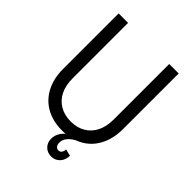

<svg xmlns="http://www.w3.org/2000/svg" viewBox="-242 -826 1119 1119"><g transform="rotate(45 317.5 -266.0)"><path d="M70 -242V-700H148V-242Q148 -185 168.5 -143.5Q189 -102 227.5 -79.5Q266 -57 318 -57Q370 -57 408 -79.5Q446 -102 466.5 -143.5Q487 -185 487 -242V-700H565V-242Q565 -164 535 -105.5Q505 -47 449 -15.5Q393 16 318 16Q243 16 187 -15.5Q131 -47 100.5 -105.5Q70 -164 70 -242ZM308 94Q308 65 325.5 39Q343 13 372 0H415Q387 16 372.5 35Q358 54 358 76Q358 93 365.5 103Q373 113 386 113Q399 113 406.5 103Q414 93 414 77L456 87Q456 122 435 145Q414 168 381 168Q349 168 328.5 147Q308 126 308 94Z"/></g></svg>

Font: Uncut Sans Variable
Style: Regular
Weight: 400
Designer: Kasper Nordkvist
Foundry: UNCUT.wtf
Version: Version 1.304;Glyphs 3.2 (3246)